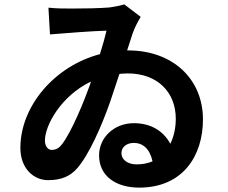

<svg xmlns="http://www.w3.org/2000/svg" viewBox="-20 -806 1040 876"><path d="M603 -56C562 -56 534 -78 534 -107C534 -137 560 -154 591 -154C630 -154 663 -129 676 -70C655 -61 631 -56 603 -56ZM390 -418C364 -345 307 -205 263 -148C247 -127 231 -122 216 -122C200 -122 185 -137 185 -165C185 -234 258 -368 395 -434ZM560 -576C570 -607 579 -634 585 -653C595 -682 610 -709 622 -729L547 -786C528 -780 502 -775 480 -772C433 -768 358 -767 308 -767C272 -767 237 -767 201 -771L208 -649C277 -655 412 -665 466 -666C459 -637 449 -600 436 -559C228 -504 73 -321 73 -131C73 -35 136 16 199 16C262 16 301 -3 332 -38C386 -100 443 -229 482 -340C496 -382 511 -427 525 -469C538 -470 550 -471 563 -471C698 -471 782 -386 782 -264C782 -224 774 -184 757 -150C727 -206 671 -244 591 -244C500 -244 432 -178 432 -97C432 -2 510 50 615 50C815 50 906 -96 906 -261C906 -446 768 -576 564 -576Z"/></svg>

Font: Noto Sans KR Bold
Style: Regular
Weight: 700
Designer: Ryoko NISHIZUKA  (kana & ideographs); Paul D. Hunt (Latin, Greek & Cyrillic); Wenlong ZHANG  (bopomofo); Sandoll Communi
Foundry: Adobe Systems Incorporated
Version: Version 1.004;PS 1.004;hotconv 1.0.82;makeotf.lib2.5.63406